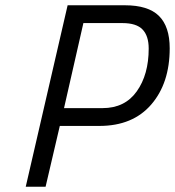

<svg xmlns="http://www.w3.org/2000/svg" viewBox="-20 -712 667 732"><path d="M371.1 -299.8Q456.1 -299.8 501.5 -363.8Q546.9 -427.7 546.9 -526.9Q546.9 -575.2 523.4 -599.6Q500 -624 446.8 -624H297.9L224.1 -299.8ZM358.9 -231.9H208L153.8 0H78.1L237.8 -691.9H456.1Q544.9 -691.9 585.9 -651.4Q627 -610.8 627 -527.8Q627 -395 556.6 -313.5Q486.3 -231.9 358.9 -231.9Z"/></svg>

Font: TitilliumWeb-Italic
Style: Italic
Weight: 400
Italic angle: -13°
Version: Version 1.001;PS 57.000;hotconv 1.0.70;makeotf.lib2.5.55311